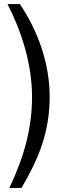

<svg xmlns="http://www.w3.org/2000/svg" viewBox="-20 -762 342 947"><path d="M17 -742C86 -608 138 -446 138 -284C138 -130 99 12 26 165H86C171 21 225 -111 225 -285C225 -454 164 -614 78 -742Z"/></svg>

Font: 18Franklin
Style: Regular
Weight: 400
Designer: Pablo Impallari, Rodrigo Fuenzalida (Modified by Dan O. Williams)
Version: Version 0.025;PS 000.025;hotconv 1.0.88;makeotf.lib2.5.64775